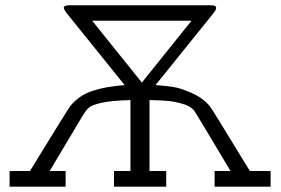

<svg xmlns="http://www.w3.org/2000/svg" viewBox="-20 -703 1057 723"><path d="M16.1 0V-59.1H92.8Q234.9 -291 245.1 -304.2Q278.3 -344.2 327.6 -360.6Q377 -377 449.2 -382.8L230 -654.8Q220.2 -668 220.2 -673.8Q220.2 -682.6 240.2 -683.1H774.9Q793.9 -683.1 793.9 -673.8Q793.9 -666 784.2 -653.8L565.9 -382.8Q607.9 -378.9 632.6 -375.5Q657.2 -372.1 700.2 -353.5Q743.2 -335 769 -304.2Q774.9 -297.4 804.4 -249.3Q834 -201.2 873.5 -136.5Q913.1 -71.8 920.9 -59.1H999V0H788.1V-59.1H848.1Q714.4 -283.2 710 -288.1Q695.8 -304.2 666 -312.5Q636.2 -320.8 612.5 -323Q588.9 -325.2 543 -326.2V-59.1H606V0H409.2V-59.1H471.2V-326.2Q400.4 -324.2 363.8 -316.2Q327.1 -308.1 315.7 -298.6Q304.2 -289.1 290 -265.1L167 -59.1H227.1V0ZM327.1 -625 514.2 -392.1 701.2 -625Z"/></svg>

Font: CMU Concrete
Style: Roman
Weight: 500
Version: Version 0.7.0